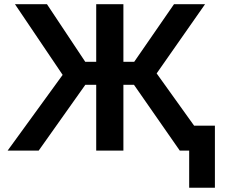

<svg xmlns="http://www.w3.org/2000/svg" viewBox="-20 -720 1080 918"><path d="M884.5 177.5V0H849.5V-119H1007.5V177.5ZM839.5 0 583 -368.5 812 -700H960.5L729 -369L993.5 0ZM16.5 0 279.5 -362 51.5 -700H204.5L425.5 -367.5L165 0ZM440 0V-314.5H322.5V-424.5H440V-700H570V-424.5H687.5V-314.5H570V0Z"/></svg>

Font: Geologica Medium
Style: Regular
Weight: 500
Designer: Sindre Bremnes, Frode Helland
Foundry: Monokrom Skriftforlag AS
Version: Version 1.010;gftools[0.9.28]